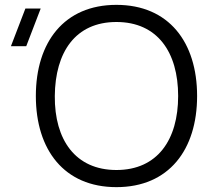

<svg xmlns="http://www.w3.org/2000/svg" viewBox="-20 -755 860 790"><path d="M459 15C674.5 15 791 -138.5 791 -360C791 -581.5 674.5 -735 459 -735C244 -735 127.5 -581.5 127.5 -360C127.5 -138.5 244 15 459 15ZM147.5 -720H84.5L25 -565H88ZM459 -55.5C290 -55.5 204 -180 205.5 -360C207 -540 290 -664.5 459 -664.5C628 -664.5 713 -540 713 -360C713 -180 628 -55.5 459 -55.5Z"/></svg>

Font: Vela Sans
Style: Regular
Weight: 400
Designer: Principal design: Mikhail Sharanda - project Manrope.
Design modification: Ravid Balaliev
Foundry: Mikhail Sharanda
Version: Version 1.001